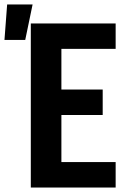

<svg xmlns="http://www.w3.org/2000/svg" viewBox="-74 -840 594 860"><path d="M64 0V-735H444V-621H201V-439H386V-325H201V-114H444V0ZM-54 -661 -42 -820H72L39 -661Z"/></svg>

Font: Iosevka Heavy
Style: Regular
Weight: 900
Monospace: yes
Designer: Belleve Invis
Foundry: Belleve Invis
Version: Version 32.5.0; ttfautohint (v1.8.4)